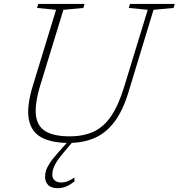

<svg xmlns="http://www.w3.org/2000/svg" viewBox="-20 -718 910 978"><path d="M185 -283Q156 -186.5 163.2 -129.8Q170.5 -73 213.8 -48.2Q257 -23.5 335 -23.5Q404.5 -23.5 456 -47Q507.5 -70.5 545.5 -125.8Q583.5 -181 612.5 -276L732.5 -668L636 -677.5L642 -698H870L864 -677.5L762 -668L635 -250.5Q606 -154.5 563 -97.5Q520 -40.5 462 -15.2Q404 10 329.5 10Q243.5 10 191.2 -18Q139 -46 126.8 -110.5Q114.5 -175 148 -284L265.5 -668L168.5 -677.5L175 -698H410.5L404.5 -677.5L303 -668ZM246.5 172Q246.5 190.5 258.8 201Q271 211.5 292 211.5Q308 211.5 322.2 206.2Q336.5 201 358.5 186.5L360 205Q337 224 316.5 232.2Q296 240.5 275 240.5Q240.5 240.5 225 224Q209.5 207.5 209.5 183Q209.5 169.5 213.5 154Q217.5 138.5 231.5 116Q245.5 93.5 275 60.5L330.5 -2H355.5L300.5 63.5Q276 92.5 264.5 112.5Q253 132.5 249.8 146.5Q246.5 160.5 246.5 172Z"/></svg>

Font: Newsreader 9pt ExtraLight
Style: Italic
Weight: 250
Italic angle: -17°
Designer: Hugues Gentile
Foundry: Production Type
Version: Version 1.003